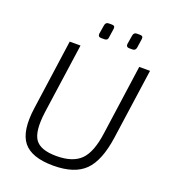

<svg xmlns="http://www.w3.org/2000/svg" viewBox="-156 -978 976 1103"><g transform="rotate(20 332.5 -426.5)"><path d="M318 -865H338Q358 -865 355 -845L347 -791Q346 -771 326 -771H305Q286 -771 287 -790L296 -845Q299 -865 318 -865ZM490 -865H510Q530 -865 527 -845L519 -791Q516 -771 497 -771H477Q458 -771 459 -790L468 -845Q471 -865 490 -865ZM634 -690 573 -260Q552 -112 489 -50Q426 12 297 12Q164 12 113 -52Q62 -116 83 -263L143 -690H209L148 -260Q132 -140 164.5 -93Q197 -46 295 -46Q395 -46 443.5 -94.5Q492 -143 508 -263L568 -690Z"/></g></svg>

Font: Exo 2.0 Light
Style: Italic
Weight: 300
Italic angle: -8°
Designer: Natanael Gama
Version: Version 1.001;PS 001.001;hotconv 1.0.70;makeotf.lib2.5.58329